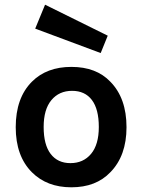

<svg xmlns="http://www.w3.org/2000/svg" viewBox="-20 -784 606 818"><path d="M284 -499Q390 -499 450 -436Q519 -366 519 -242Q519 -120 450 -50Q389 14 284 14Q180 14 116 -50Q47 -119 47 -242Q47 -367 116 -436Q179 -499 284 -499ZM280 -89Q335 -89 368 -128.5Q401 -168 401 -243Q401 -319 371.5 -358Q342 -397 287 -397Q232 -397 199 -357.5Q166 -318 166 -243Q166 -167 196 -128Q226 -89 280 -89ZM409 -558 130 -662 172 -764 439 -632Z"/></svg>

Font: Karla Neue
Style: Bold
Weight: 700
Designer: Jonathan Pinhorn
Foundry: PYRS Fontlab Ltd. / Made with FontLab
Version: Version 1.000;PS 001.001;hotconv 1.0.56